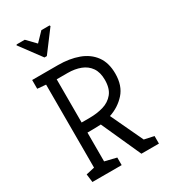

<svg xmlns="http://www.w3.org/2000/svg" viewBox="-220 -1018 984 1120"><g transform="rotate(-30 272.0 -458.0)"><path d="M81 -916H135L191 -858L247 -916H302L305 -910L199 -769H183L77 -912ZM62 0 55 -55 112 -68V-627L55 -632V-691H229Q306 -691 366 -669Q426 -647 460 -600.5Q494 -554 494 -481Q494 -400 450.5 -351.5Q407 -303 343 -282L445 -65L510 -51V0H392L272 -266Q253 -265 233 -264.5Q213 -264 181 -264V-70L259 -51V0ZM181 -332H235Q285 -332 327.5 -344.5Q370 -357 396.5 -389.5Q423 -422 423 -480Q423 -531 401 -562.5Q379 -594 341 -608.5Q303 -623 255 -623H181Z"/></g></svg>

Font: Kreon Light Light
Style: Regular
Weight: 300
Version: Version 2.002